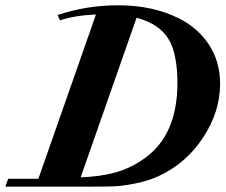

<svg xmlns="http://www.w3.org/2000/svg" viewBox="-41 -696 841 716"><path d="M-21 0 -10.7 -29.3H102.1L316.9 -642.1Q238.8 -638.7 182.6 -620.1L173.8 -640.1Q282.2 -676.3 399.4 -676.3Q528.8 -676.3 626.5 -627.4Q698.2 -591.3 739 -528.3Q779.8 -465.3 779.8 -383.3Q779.8 -279.8 716.8 -183.6Q653.8 -87.4 552.2 -40Q512.2 -21.5 464.6 -12Q417 -2.4 386.2 -1.2Q355.5 0 300.3 0ZM540.5 -598.6Q511.7 -618.2 468.3 -629.9L259.8 -34.7Q329.6 -37.1 387 -52.2Q444.3 -67.4 498 -105.5Q620.6 -192.4 620.6 -386.7Q620.6 -464.4 603 -516.6Q585.4 -568.8 540.5 -598.6Z"/></svg>

Font: Elstob Grade
Style: Italic
Weight: 400
Italic angle: -20°
Designer: Peter S. Baker
Version: Version 1.015